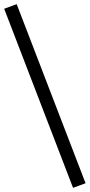

<svg xmlns="http://www.w3.org/2000/svg" viewBox="-20 -779 430 920"><path d="M330 121 0 -737 60 -759 390 99Z"/></svg>

Font: Cambo
Style: Regular
Weight: 400
Designer: Carolina Giovagnoli, Andres Torresi
Foundry: Carolina Giovagnoli, Andres Torresi
Version: Version 2.001